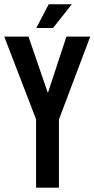

<svg xmlns="http://www.w3.org/2000/svg" viewBox="-31 -870 438 890"><path d="M214.8 -740.2H137.2L194.8 -850.1H301.8ZM242.2 -315.9V0H136.2V-316.9L-11.2 -700.2H101.1L189.9 -441.9H191.9L276.9 -700.2H387.2Z"/></svg>

Font: BaseOne
Style: Regular
Weight: 400
Designer: Domenico Catapano
Foundry: Design by Basse
Version: Version 1.000;PS 001.001;hotconv 1.0.56